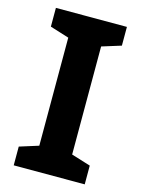

<svg xmlns="http://www.w3.org/2000/svg" viewBox="-110 -778 616 841"><g transform="rotate(15 198.0 -357.0)"><path d="M359 0H37V-85L123 -112V-602L37 -629V-714H359V-629L272 -602V-112L359 -85Z"/></g></svg>

Font: Noto Sans Syriac
Style: Bold
Weight: 700
Designer: Patrick Giasson and the Monotype Design Team
Foundry: Monotype Imaging Inc.
Version: Version 3.000; ttfautohint (v1.8.4.7-5d5b)